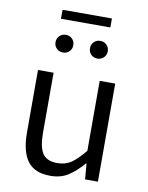

<svg xmlns="http://www.w3.org/2000/svg" viewBox="-89 -858 720 935"><g transform="rotate(10 271.0 -390.5)"><path d="M225.1 12.2Q146 12.2 111.3 -35.4Q76.7 -83 76.7 -175.8V-484.9H153.8V-186.5Q153.8 -117.2 174.8 -85.9Q195.8 -54.7 247.6 -54.7Q288.1 -54.7 317.1 -75Q346.2 -95.2 381.8 -139.2V-484.9H458.5V0H395L388.7 -76.7H385.3Q351.6 -37.1 314.5 -12.5Q277.3 12.2 225.1 12.2ZM143.6 -750V-794.4H387.7V-750ZM181.6 -589.8Q162.6 -589.8 149.9 -602.3Q137.2 -614.7 137.2 -633.3Q137.2 -651.9 149.9 -664.6Q162.6 -677.2 181.6 -677.2Q200.2 -677.2 212.6 -664.6Q225.1 -651.9 225.1 -633.3Q225.1 -614.7 212.6 -602.3Q200.2 -589.8 181.6 -589.8ZM351.6 -589.8Q332.5 -589.8 320.1 -602.3Q307.6 -614.7 307.6 -633.3Q307.6 -651.9 320.1 -664.6Q332.5 -677.2 351.6 -677.2Q370.1 -677.2 382.8 -664.6Q395.5 -651.9 395.5 -633.3Q395.5 -614.7 382.8 -602.3Q370.1 -589.8 351.6 -589.8Z"/></g></svg>

Font: Varta Light
Style: Regular
Weight: 400
Version: Version 1.004